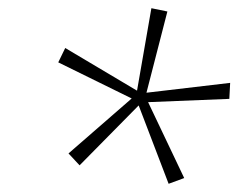

<svg xmlns="http://www.w3.org/2000/svg" viewBox="-20 -778 581 468"><path d="M391 -330 429 -344 341 -529 539 -537 541 -576 337 -552 388 -750 349 -758 314 -557 139 -661 122 -626 301 -538 147 -404 174 -375 318 -521Z"/></svg>

Font: Noto Sans ExtraLight
Style: Italic
Weight: 200
Italic angle: -12°
Designer: Monotype Design Team
Foundry: Monotype Imaging Inc.
Version: Version 2.013